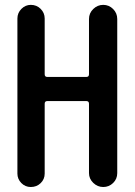

<svg xmlns="http://www.w3.org/2000/svg" viewBox="-20 -750 540 770"><path d="M103.5 0Q81.1 0 65.4 -16.1Q49.8 -32.2 49.8 -53.7V-675.8Q49.8 -698.2 65.9 -714.4Q82 -730.5 103.5 -730.5Q127 -730.5 143.1 -714.4Q159.2 -698.2 159.2 -675.8V-452.1Q159.2 -441.4 169.9 -441.4H326.2Q336.9 -441.4 336.9 -452.1V-673.8Q336.9 -697.3 354 -713.9Q371.1 -730.5 394 -730.5Q417 -730.5 433.6 -713.9Q450.2 -697.3 450.2 -673.8V-55.7Q450.2 -32.2 433.6 -16.1Q417 0 394 0Q371.1 0 354 -16.6Q336.9 -33.2 336.9 -55.7V-334Q336.9 -344.7 326.2 -344.7H169.9Q159.2 -344.7 159.2 -334V-53.7Q159.2 -31.2 143.1 -15.6Q127 0 103.5 0Z"/></svg>

Font: Rounded-X Mgen+ 2m medium
Style: Regular
Weight: 500
Designer: [Source Han Sans]
Ryoko NISHIZUKA  (kana & ideographs); Paul D. Hunt (Latin, Greek & Cyrillic); Wenlong ZHANG  (bopomofo
Version: Version 1.059.20150602